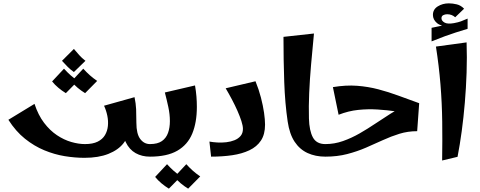

<svg xmlns="http://www.w3.org/2000/svg" viewBox="-20 -935 2867 1146"><path d="M484 7Q427 7 366 -3Q305 -13 244.5 -38Q184 -63 129 -107Q74 -151 30 -220L186 -315Q208 -248 243 -202Q278 -156 320 -128Q362 -100 405.5 -87.5Q449 -75 487 -75Q534 -75 563 -89.5Q592 -104 606.5 -128.5Q621 -153 624 -183Q627 -213 620.5 -244.5Q614 -276 601 -304L783 -355Q791 -317 792.5 -283Q794 -249 794 -202L749 -172Q749 -121 717.5 -80.5Q686 -40 627 -16.5Q568 7 484 7ZM875 0Q827 0 789.5 -21Q752 -42 730.5 -86.5Q709 -131 709 -202H794Q794 -136 817 -105.5Q840 -75 875 -75L895 -38ZM421 -505Q401 -519 384 -536Q367 -553 350 -572L421 -643Q438 -623 453 -606Q468 -589 490 -572ZM373 -379Q350 -393 328.5 -411Q307 -429 291 -449L362 -525Q381 -504 400.5 -486.5Q420 -469 445 -452ZM488 -379Q465 -393 443.5 -411Q422 -429 406 -449L477 -525Q496 -504 515.5 -486.5Q535 -469 560 -452Z M875 0V-75Q921 -75 946.5 -93Q972 -111 983 -142Q994 -173 994 -212Q994 -253 984.5 -297Q975 -341 964 -383L1144 -425Q1150 -390 1152.5 -359Q1155 -328 1155 -297Q1155 -204 1127.5 -137.5Q1100 -71 1038.5 -35.5Q977 0 875 0ZM988 191Q965 177 943.5 159Q922 141 906 121L977 45Q996 66 1015.5 83.5Q1035 101 1060 118ZM1103 191Q1080 177 1058.5 159Q1037 141 1021 121L1092 45Q1111 66 1130.5 83.5Q1150 101 1175 118Z M1240 0 1230 -90Q1251 -86 1277.5 -84.5Q1304 -83 1330.5 -86Q1357 -89 1379.5 -98Q1402 -107 1416 -123.5Q1430 -140 1430 -166Q1430 -184 1421 -212Q1412 -240 1397.5 -273Q1383 -306 1364.5 -341Q1346 -376 1327 -408L1505 -450Q1525 -401 1537.5 -352.5Q1550 -304 1556 -262.5Q1562 -221 1562 -191Q1562 -133 1537.5 -96Q1513 -59 1468.5 -38Q1424 -17 1366 -8.5Q1308 0 1240 0Z M1922 0Q1863 0 1816 -21.5Q1769 -43 1738.5 -89Q1708 -135 1697 -210Q1681 -318 1676.5 -446.5Q1672 -575 1672 -715L1854 -735Q1845 -642 1837 -552Q1829 -462 1825.5 -380.5Q1822 -299 1824 -228Q1826 -155 1847.5 -115Q1869 -75 1922 -75L1942 -38Z M1922 0V-75Q1976 -75 2027 -93Q2078 -111 2126 -138.5Q2174 -166 2220 -197Q2266 -228 2310.5 -256Q2355 -284 2397.5 -301.5Q2440 -319 2482 -319L2470 -152Q2414 -152 2364 -136.5Q2314 -121 2265 -98.5Q2216 -76 2164 -53.5Q2112 -31 2052.5 -15.5Q1993 0 1922 0ZM2001 -250 1967 -415Q2045 -428 2111 -423Q2177 -418 2238 -402Q2299 -386 2358.5 -364Q2418 -342 2482 -319L2457 -256Q2401 -262 2345 -270Q2289 -278 2232.5 -281.5Q2176 -285 2118 -279Q2060 -273 2001 -250Z M2619 23Q2621 -97 2619.5 -209Q2618 -321 2609 -431.5Q2600 -542 2582 -657L2765 -682Q2768 -592 2765 -501.5Q2762 -411 2754.5 -322.5Q2747 -234 2736 -152.5Q2725 -71 2711 1ZM2678 -771 2660 -777Q2612 -777 2588 -797.5Q2564 -818 2564 -846Q2564 -879 2593 -897Q2622 -915 2659 -915Q2682 -915 2706.5 -909Q2731 -903 2750 -883L2697 -832Q2687 -841 2675 -845.5Q2663 -850 2649 -850Q2636 -850 2625.5 -844.5Q2615 -839 2615 -826Q2615 -811 2633 -800.5Q2651 -790 2690 -797Q2716 -802 2731 -807.5Q2746 -813 2771 -824V-773ZM2556 -688V-769Q2599 -778 2633 -785Q2667 -792 2700 -798Q2733 -804 2771 -810V-763Q2731 -751 2700 -741Q2669 -731 2636 -719Q2603 -707 2556 -688Z"/></svg>

Font: Marhey Medium
Style: Regular
Weight: 500
Designer: Nur Syamsi & Bustanul Arifin
Foundry: Namelatype
Version: Version 1.000